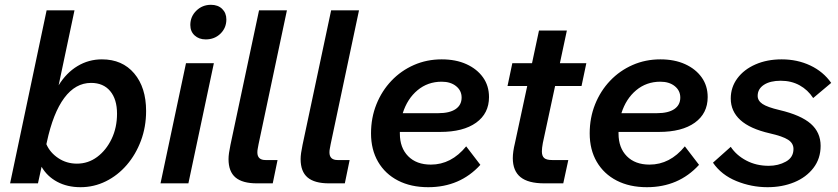

<svg xmlns="http://www.w3.org/2000/svg" viewBox="-20 -763 3487 799"><path d="M22 0 174 -720H290L224 -408Q256 -460 302.5 -488Q349 -516 404 -516Q489 -516 538.5 -457.5Q588 -399 588 -301Q588 -235 566.5 -177.5Q545 -120 507.5 -76.5Q470 -33 420.5 -8.5Q371 16 315 16Q260 16 218 -6.5Q176 -29 153 -69L138 0ZM175 -172 173 -163Q188 -128 222.5 -105Q257 -82 300 -82Q347 -82 384.5 -110Q422 -138 444.5 -185Q467 -232 467 -290Q467 -350 438.5 -384Q410 -418 359 -418Q294 -418 247.5 -355.5Q201 -293 175 -172Z M772 -659Q772 -694 797 -718.5Q822 -743 858 -743Q887 -743 904.5 -726Q922 -709 922 -682Q922 -647 897.5 -623Q873 -599 836 -599Q808 -599 790 -615.5Q772 -632 772 -659ZM648 0 754 -500H870L764 0Z M939 -160 1058 -720H1174L1056 -163Q1054 -151 1052.5 -144Q1051 -137 1051 -129Q1051 -97 1085 -97H1135L1115 0H1049Q989 0 960 -24.5Q931 -49 931 -101Q931 -112 933 -126.5Q935 -141 939 -160Z M1239 -160 1358 -720H1474L1356 -163Q1354 -151 1352.5 -144Q1351 -137 1351 -129Q1351 -97 1385 -97H1435L1415 0H1349Q1289 0 1260 -24.5Q1231 -49 1231 -101Q1231 -112 1233 -126.5Q1235 -141 1239 -160Z M1979 -77Q1894 16 1762 16Q1690 16 1636.5 -11.5Q1583 -39 1553.5 -89.5Q1524 -140 1524 -208Q1524 -273 1546.5 -329Q1569 -385 1609 -427Q1649 -469 1702.5 -492.5Q1756 -516 1818 -516Q1877 -516 1921 -496Q1965 -476 1990 -441Q2015 -406 2015 -359Q2015 -291 1961.5 -252.5Q1908 -214 1812 -214H1644Q1644 -211 1644 -207Q1644 -148 1678.5 -113Q1713 -78 1773 -78Q1858 -78 1920 -154ZM1818 -423Q1760 -423 1717.5 -387.5Q1675 -352 1656 -292H1804Q1851 -292 1876 -309Q1901 -326 1901 -357Q1901 -386 1878 -404.5Q1855 -423 1818 -423Z M2123 -168 2174 -405H2092L2112 -500H2194L2223 -636H2339L2310 -500H2420L2400 -405H2290L2239 -168Q2237 -157 2236 -148.5Q2235 -140 2235 -133Q2235 -114 2244.5 -105.5Q2254 -97 2278 -97H2345L2324 0H2245Q2178 0 2146 -26Q2114 -52 2114 -105Q2114 -131 2123 -168Z M2889 -77Q2804 16 2672 16Q2600 16 2546.5 -11.5Q2493 -39 2463.5 -89.5Q2434 -140 2434 -208Q2434 -273 2456.5 -329Q2479 -385 2519 -427Q2559 -469 2612.5 -492.5Q2666 -516 2728 -516Q2787 -516 2831 -496Q2875 -476 2900 -441Q2925 -406 2925 -359Q2925 -291 2871.5 -252.5Q2818 -214 2722 -214H2554Q2554 -211 2554 -207Q2554 -148 2588.5 -113Q2623 -78 2683 -78Q2768 -78 2830 -154ZM2728 -423Q2670 -423 2627.5 -387.5Q2585 -352 2566 -292H2714Q2761 -292 2786 -309Q2811 -326 2811 -357Q2811 -386 2788 -404.5Q2765 -423 2728 -423Z M2947 -86 3021 -152Q3044 -117 3085.5 -95Q3127 -73 3179 -73Q3219 -73 3250.5 -90.5Q3282 -108 3282 -143Q3282 -167 3259.5 -181.5Q3237 -196 3184 -208Q3101 -227 3061 -263.5Q3021 -300 3021 -353Q3021 -400 3048.5 -437Q3076 -474 3124 -495Q3172 -516 3233 -516Q3298 -516 3352 -490.5Q3406 -465 3439 -418L3364 -355Q3342 -389 3307.5 -408Q3273 -427 3229 -427Q3185 -427 3159 -410Q3133 -393 3133 -364Q3133 -344 3153 -330.5Q3173 -317 3224 -305Q3313 -284 3354 -248Q3395 -212 3395 -156Q3395 -103 3365 -64Q3335 -25 3285 -4.5Q3235 16 3174 16Q3107 16 3044.5 -9.5Q2982 -35 2947 -86Z"/></svg>

Font: Wix Madefor Text SemiBold
Style: Italic
Weight: 600
Italic angle: -12°
Designer: Dalton Maag Ltd
Foundry: Dalton Maag Ltd
Version: Version 3.100